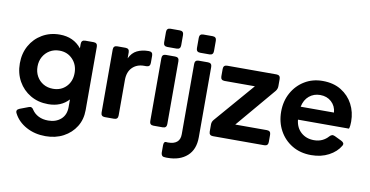

<svg xmlns="http://www.w3.org/2000/svg" viewBox="-87 -989 2797 1453"><g transform="rotate(10 1311.5 -262.0)"><path d="M325 220Q242 220 177 184.5Q112 149 81 89Q66 62 97 50L163 25Q187 15 201 41Q219 68 250.5 84Q282 100 325 100Q384 100 422 66.5Q460 33 460 -27V-86Q402 -22 303 -22Q226 -22 166.5 -57Q107 -92 73 -152.5Q39 -213 39 -290Q39 -366 72.5 -426Q106 -486 165.5 -521Q225 -556 300 -556Q406 -556 467 -480V-514Q467 -544 497 -544H561Q591 -544 591 -514V-27Q591 45 556.5 100.5Q522 156 462 188Q402 220 325 220ZM319 -143Q381 -143 420.5 -184Q460 -225 460 -289Q460 -352 420 -394Q380 -436 319 -436Q277 -436 244.5 -416.5Q212 -397 193.5 -364Q175 -331 175 -289Q175 -247 193.5 -214Q212 -181 244.5 -162Q277 -143 319 -143Z M743 0Q713 0 713 -30V-514Q713 -544 743 -544H806Q836 -544 836 -514V-468Q857 -513 895 -531.5Q933 -550 983 -550H985Q1015 -550 1015 -520V-464Q1015 -434 985 -434H968Q913 -434 878.5 -399.5Q844 -365 844 -303V-30Q844 0 814 0Z M1117 -605Q1087 -605 1087 -635V-715Q1087 -745 1117 -745H1188Q1218 -745 1218 -715V-635Q1218 -605 1188 -605ZM1117 0Q1087 0 1087 -30V-514Q1087 -544 1117 -544H1188Q1218 -544 1218 -514V-30Q1218 0 1188 0Z M1369 -605Q1339 -605 1339 -635V-715Q1339 -745 1369 -745H1440Q1470 -745 1470 -715V-635Q1470 -605 1440 -605ZM1264 221Q1259 221 1253 221Q1247 221 1241 220Q1227 220 1220.5 211Q1214 202 1214 189V135Q1214 104 1232 105Q1236 106 1240.5 106Q1245 106 1250 106Q1292 106 1315.5 86.5Q1339 67 1339 27V-514Q1339 -544 1369 -544H1440Q1470 -544 1470 -514V27Q1470 121 1414 171Q1358 221 1264 221Z M1574 0Q1544 0 1544 -30V-85Q1544 -106 1558 -122L1821 -427H1588Q1558 -427 1558 -457V-514Q1558 -544 1588 -544H1966Q1996 -544 1996 -514V-459Q1996 -438 1983 -421L1725 -116H1968Q1998 -116 1998 -86V-30Q1998 0 1968 0Z M2330 12Q2246 12 2183 -26Q2120 -64 2085 -128.5Q2050 -193 2050 -273Q2050 -354 2085.5 -418Q2121 -482 2182 -519Q2243 -556 2320 -556Q2404 -556 2463 -519.5Q2522 -483 2553.5 -423Q2585 -363 2585 -290Q2585 -275 2583.5 -260.5Q2582 -246 2578 -235H2186Q2192 -174 2232 -138.5Q2272 -103 2331 -103Q2367 -103 2394.5 -116Q2422 -129 2441 -151Q2450 -161 2459.5 -164Q2469 -167 2482 -161L2536 -135Q2564 -121 2552 -100Q2523 -50 2464.5 -19Q2406 12 2330 12ZM2320 -448Q2271 -448 2235.5 -418.5Q2200 -389 2189 -335H2445Q2441 -385 2406.5 -416.5Q2372 -448 2320 -448Z"/></g></svg>

Font: Pitagon Sans Text
Style: Bold
Weight: 700
Designer: Travis Tran
Foundry: Pitagon
Version: Version 1.001; ttfautohint (v1.8.4.7-5d5b);gftools[0.9.26]